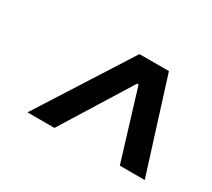

<svg xmlns="http://www.w3.org/2000/svg" viewBox="-73 -829 613 554"><g transform="rotate(30 233.5 -551.5)"><path d="M289.1 -664.1H314.5L308.6 -627.4H283.2ZM60.1 -397.5 255.9 -704.6H354L450.7 -397.5H367.7L293 -642.1H301.8L149.9 -397.5Z"/></g></svg>

Font: Inter 16pt
Style: Italic
Weight: 400
Italic angle: -9.3988°
Version: Version 4.001;git-66647c0bb